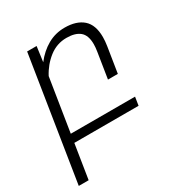

<svg xmlns="http://www.w3.org/2000/svg" viewBox="-174 -661 928 987"><g transform="rotate(-30 290.5 -167.5)"><path d="M435.1 -346.7Q439 -371.6 439 -389.6Q439 -442.4 411.9 -465.1Q384.8 -487.8 333 -487.8Q275.4 -487.8 229.7 -452.1Q184.1 -416.5 156.2 -363.3L106.4 -49.8H487.8L480 0H98.6L66.4 203.1H7.8L123.5 -528.3H179.7L167.5 -439Q203.6 -485.8 249.8 -512Q295.9 -538.1 350.6 -538.1Q420.9 -538.1 459.5 -504.2Q498 -470.2 498 -397.9Q498 -374.5 493.7 -346.7L469.7 -195.3H411.1Z"/></g></svg>

Font: Mardoto Light
Style: Italic
Weight: 300
Italic angle: -12°
Designer: Christian Robertson, Vahan Hovhannisyan
Foundry: Google
Version: Version 1.000